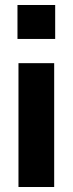

<svg xmlns="http://www.w3.org/2000/svg" viewBox="-20 -749 291 769"><path d="M50 -593V-729H201V-593ZM54 0V-496H197V0Z"/></svg>

Font: Nunito Sans 10pt Condensed ExtraBold
Style: Regular
Weight: 800
Width: 3
Designer: Vernon Adams
Foundry: Vernon Adams
Version: Version 3.101;gftools[0.9.27]